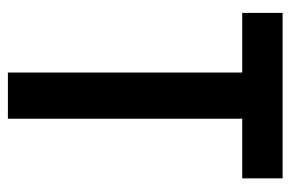

<svg xmlns="http://www.w3.org/2000/svg" viewBox="-148 -606 754 499"><g transform="rotate(90 229.5 -357.0)"><path d="M289 0H169V-609H14V-714H444V-609H289Z"/></g></svg>

Font: Noto Sans Hebrew Condensed SemiBold
Style: Regular
Weight: 600
Width: 3
Designer: Monotype Design Team
Foundry: Monotype Imaging Inc.
Version: Version 2.004; ttfautohint (v1.8.4.7-5d5b)